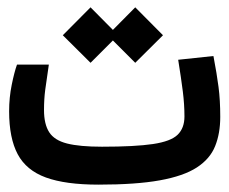

<svg xmlns="http://www.w3.org/2000/svg" viewBox="-20 -501 626 524"><path d="M248.5 2.9Q158.7 2.9 105.2 -16.6Q51.8 -36.1 28.3 -80.1Q4.9 -124 4.9 -197.3Q4.9 -234.9 12 -269.5Q19 -304.2 26.4 -324.7H113.3Q106.9 -281.7 103.5 -256.3Q100.1 -231 100.1 -200.7Q100.1 -162.1 114.3 -140.1Q128.4 -118.2 162.8 -109.4Q197.3 -100.6 258.3 -100.6Q348.6 -100.6 397.5 -107.9Q446.3 -115.2 464.8 -133.3Q483.4 -151.4 483.4 -183.1Q483.4 -215.8 479 -251Q474.6 -286.1 466.3 -337.9L562.5 -348.1Q571.8 -299.3 576.4 -263.7Q581.1 -228 581.1 -182.1Q581.1 -136.7 567.1 -102.1Q553.2 -67.4 517.1 -43.9Q481 -20.5 416 -8.8Q351.1 2.9 248.5 2.9ZM349.1 -329.6 288.1 -390.6 227.1 -329.6 151.4 -404.8 227.1 -481 288.1 -419.4 349.1 -481 424.8 -404.8Z"/></svg>

Font: CaskaydiaMono NF
Style: Regular
Weight: 400
Designer: Aaron Bell
Foundry: Saja Typeworks
Version: Version 2111.001; ttfautohint (v1.8.4);Nerd Fonts 3.1.1